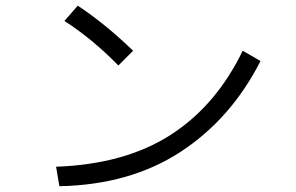

<svg xmlns="http://www.w3.org/2000/svg" viewBox="-20 -683 1040 674"><path d="M206.1 -609.4 252.9 -663.1Q346.7 -601.6 447.3 -504.9L395.5 -453.1Q303.7 -546.9 206.1 -609.4ZM176.8 -97.7Q418 -106.4 578.1 -209Q738.3 -311.5 832 -504.9L894.5 -468.8Q791 -265.6 613.8 -149.9Q436.5 -34.2 188.5 -29.3Z"/></svg>

Font: Gothic A1
Style: Regular
Weight: 400
Designer: HanYang I&C Co.,Ltd.
Foundry: HanYang I&C Co.,Ltd.
Version: Version 2.50